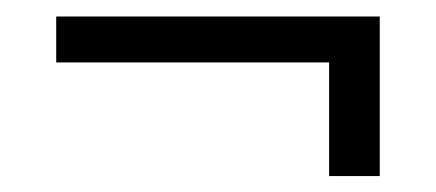

<svg xmlns="http://www.w3.org/2000/svg" viewBox="-20 -362 534 235"><path d="M444.8 -146.5H382.8V-285.6H48.8V-341.8H444.8Z"/></svg>

Font: Cadman
Style: Regular
Weight: 400
Designer: Paul James MIller
Foundry: High-Logic / Made with FontCreator
Version: Version 2.114;March 28, 2021;FontCreator 13.0.0.2683 64-bit